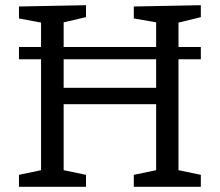

<svg xmlns="http://www.w3.org/2000/svg" viewBox="-20 -719 845 739"><path d="M753 -699V-653L667 -632V-538H753V-491H667V-64L753 -46V0H495V-46L581 -64V-318H225V-64L311 -46V0H53V-46L138 -64V-491H53V-538H138V-632L53 -648V-694L311 -699V-653L225 -633V-538H581V-633L495 -648V-694ZM225 -381H581V-491H225Z"/></svg>

Font: Bitter Pro
Style: Regular
Weight: 400
Designer: Sol Matas, and Bitter project Authors
Foundry: Sol Matas
Version: Version 1.010